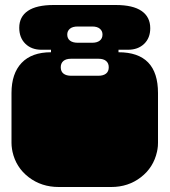

<svg xmlns="http://www.w3.org/2000/svg" viewBox="-20 -742 678 768"><path d="M30 -135Q29 -140 28 -146Q27 -152 26.5 -158.5Q26 -165 26 -170V-171Q26 -184 26 -190Q26 -196 26 -209V-260Q26 -269 26 -273.5Q26 -278 26 -282.5Q26 -287 26 -296V-297Q26 -310 26 -316Q26 -322 26 -334V-370Q26 -448 66.5 -490.5Q107 -533 184 -533V-543H146Q106 -543 81.5 -567Q57 -591 57 -631Q57 -675 91.5 -698.5Q126 -722 195 -722H443Q512 -722 546.5 -698Q581 -674 581 -629Q581 -590 556.5 -566.5Q532 -543 492 -543H454V-533Q612 -533 612 -370V-334Q612 -321 612 -315Q612 -309 612 -297V-296Q612 -287 612 -282.5Q612 -278 612 -273.5Q612 -269 612 -260V-209Q612 -196 612 -190Q612 -184 612 -172V-171Q612 -164 611.5 -157.5Q611 -151 610 -145.5Q609 -140 608 -135Q594 -72 543.5 -33Q493 6 425 6H215Q146 6 95 -33Q44 -72 30 -135ZM415 -473Q415 -489 404.5 -498Q394 -507 374 -507H264Q244 -507 233.5 -498Q223 -489 223 -473Q223 -456 234 -447.5Q245 -439 264 -439H374Q393 -439 404 -447.5Q415 -456 415 -473ZM390 -604Q390 -618 379.5 -627Q369 -636 349 -636H291Q270 -636 259.5 -627Q249 -618 249 -604Q249 -588 260 -579.5Q271 -571 291 -571H349Q368 -571 379 -579.5Q390 -588 390 -604Z"/></svg>

Font: Danfo
Style: Regular
Weight: 400
Version: Version 1.000;Glyphs 3.2 (3236)